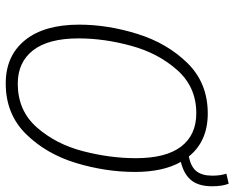

<svg xmlns="http://www.w3.org/2000/svg" viewBox="-94 -713 818 670"><g transform="rotate(90 315.0 -378.0)"><path d="M545 -600Q580 -538 580 -440Q580 -337 548.5 -233.5Q517 -130 447.5 -59.5Q378 11 271 11Q175 11 120.5 -56Q66 -123 66 -245Q66 -345 98.5 -449Q131 -553 200.5 -623.5Q270 -694 376 -694Q473 -694 526 -628Q562 -635 577.5 -654.5Q593 -674 593 -710Q593 -738 586 -759L621 -767Q630 -745 630 -709Q630 -663 609.5 -637Q589 -611 545 -600ZM532 -443Q532 -548 491.5 -601Q451 -654 375 -654Q284 -654 225 -588Q166 -522 140 -427.5Q114 -333 114 -243Q114 -138 155.5 -84.5Q197 -31 272 -31Q366 -31 424.5 -97.5Q483 -164 507.5 -258.5Q532 -353 532 -443Z"/></g></svg>

Font: Fira Sans Condensed ExtraLight
Style: Italic
Weight: 275
Width: 3
Italic angle: -8°
Designer: Carrois Corporate & Edenspiekermann AG
Foundry: Carrois Corporate GbR & Edenspiekermann AG
Version: Version 4.203